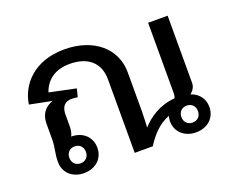

<svg xmlns="http://www.w3.org/2000/svg" viewBox="-91 -663 982 816"><g transform="rotate(-20 400.0 -254.5)"><path d="M163.3 -113.3C185.8 -113.3 200.8 -97.5 200.8 -75C200.8 -52.5 185.8 -36.7 163.3 -36.7C140.8 -36.7 125.8 -52.5 125.8 -75C125.8 -97.5 140.8 -113.3 163.3 -113.3ZM670 -113.3C692.5 -113.3 707.5 -97.5 707.5 -75C707.5 -52.5 692.5 -36.7 670 -36.7C647.5 -36.7 632.5 -52.5 632.5 -75C632.5 -97.5 647.5 -113.3 670 -113.3ZM137.5 -366.7C155 -418.3 197.5 -450 262.5 -450C340.8 -450 394.2 -411.7 394.2 -332.5V0H475.8C502.5 -42.5 536.7 -80 584.2 -98.3C582.5 -90.8 580.8 -83.3 580.8 -75C580.8 -25 619.2 7.5 670 7.5C720.8 7.5 759.2 -25 759.2 -75C759.2 -114.2 735.8 -141.7 701.7 -152.5C715 -163.3 725 -177.5 725 -195.8V-500H636.7V-179.2C636.7 -171.7 635 -165.8 632.5 -160C563.3 -154.2 515 -120.8 480.8 -83.3C481.7 -107.5 483.3 -135 483.3 -158.3V-332.5C483.3 -439.2 395.8 -515.8 262.5 -515.8C126.7 -515.8 54.2 -433.3 41.7 -346.7L141.7 -326.7C105.8 -315 84.2 -286.7 84.2 -245V-175C84.2 -137.5 74.2 -113.3 74.2 -75C74.2 -25 112.5 7.5 163.3 7.5C214.2 7.5 252.5 -25 252.5 -75C252.5 -125 215 -157.5 164.2 -157.5C170 -169.2 173.3 -183.3 173.3 -200V-253.3C173.3 -286.7 187.5 -307.5 220.8 -307.5C230.8 -307.5 245.8 -305 247.5 -305L256.7 -341.7Z"/></g></svg>

Font: Boon Medium
Style: Regular
Weight: 500
Designer: Sungsit Sawaiwan
Foundry: FontUni
Version: Version 2.0